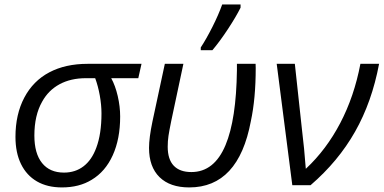

<svg xmlns="http://www.w3.org/2000/svg" viewBox="-20 -818 1694 848"><path d="M48.3 -213.4Q48.3 -313 87.4 -387Q126.5 -460.9 197.8 -498.5Q269 -536.1 367.2 -536.1H605L590.8 -472.7H471.2Q489.3 -439.9 500 -393.8Q510.7 -347.7 510.7 -303.2Q510.7 -204.6 478 -132.3Q445.3 -60.1 384.8 -23.9Q330.1 9.8 253.4 9.8Q189 9.8 143.1 -16.8Q97.2 -43.5 72.8 -93.5Q48.3 -143.6 48.3 -213.4ZM405.3 -165.5Q428.2 -226.1 428.2 -317.4Q428.2 -354.5 420.7 -396.5Q413.1 -438.5 400.4 -472.7H359.9Q292.5 -472.7 243.2 -446Q193.8 -419.4 166 -368.7Q131.8 -308.6 131.8 -219.2Q131.8 -140.1 165.8 -97.9Q199.7 -55.7 262.7 -55.7Q312.5 -55.7 348.9 -83.5Q385.3 -111.3 405.3 -165.5Z M638.2 -164.6Q638.2 -209 653.3 -281.2L708 -536.1H790L736.3 -283.7Q727.5 -240.7 724.1 -217.8Q720.7 -194.8 720.7 -169.9Q720.7 -114.3 747.3 -86.2Q773.9 -58.1 825.2 -58.1Q926.3 -58.1 976.1 -177.2Q1023.4 -290 1026.4 -507.3V-536.1H1108.9Q1109.4 -529.3 1109.4 -517.6Q1109.4 -382.8 1087.9 -282.7Q1033.2 9.8 815.9 9.8Q731 9.8 684.6 -35.6Q638.2 -81.1 638.2 -164.6ZM961.4 -798.3H1042.5V-784.2Q1022.9 -744.6 986.8 -689.7Q950.7 -634.8 918 -596.2H866.7V-608.4Q891.1 -645.5 918.2 -699.2Q945.3 -752.9 961.4 -798.3Z M1202.1 -536.1H1282.2L1313 -252Q1324.2 -160.6 1330.6 -72.8L1331.5 -73.2Q1421.4 -157.2 1482.9 -274.7Q1544.4 -392.1 1571.8 -536.1H1654.3Q1622.6 -367.7 1548.3 -236.6Q1474.1 -105.5 1351.6 0H1271Z"/></svg>

Font: Viking Open Sans
Style: Italic
Weight: 400
Italic angle: -12°
Foundry: Ascender Corporation
Version: Version 2.000